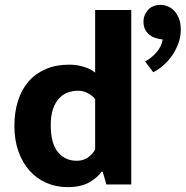

<svg xmlns="http://www.w3.org/2000/svg" viewBox="-20 -756 761 787"><path d="M370 -715H518V0H416L401 -52H396Q382 -30 347.5 -9.5Q313 11 257 11Q210 11 170 -6.5Q130 -24 101 -56.5Q72 -89 55.5 -135.5Q39 -182 39 -240Q39 -297 54 -343.5Q69 -390 97.5 -422.5Q126 -455 168 -473Q210 -491 263 -491Q296 -491 325.5 -481.5Q355 -472 370 -458ZM370 -350Q361 -362 342 -373Q323 -384 300 -384Q277 -384 257 -376.5Q237 -369 221.5 -352Q206 -335 197 -308.5Q188 -282 188 -243Q188 -168 217.5 -132.5Q247 -97 294 -97Q323 -97 342.5 -112Q362 -127 370 -144ZM630 -597Q602 -602 585 -620.5Q568 -639 568 -667Q568 -694 586.5 -715Q605 -736 639 -736Q652 -736 666.5 -730.5Q681 -725 693 -713Q705 -701 713 -681.5Q721 -662 721 -634Q721 -605 711 -578Q701 -551 685.5 -528.5Q670 -506 649.5 -488Q629 -470 608 -460L575 -504Q601 -518 621.5 -541.5Q642 -565 647 -594Z"/></svg>

Font: Ek Mukta ExtraBold
Style: Regular
Weight: 800
Designer: Girish Dalvi and Yashodeep Gholap
Foundry: Ek Type
Version: Version 2.538;PS 1.002;hotconv 16.6.51;makeotf.lib2.5.65220;